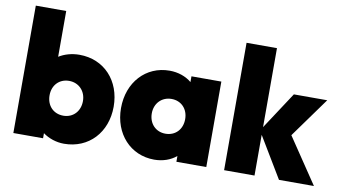

<svg xmlns="http://www.w3.org/2000/svg" viewBox="-74 -900 1919 1082"><g transform="rotate(10 885.5 -359.5)"><path d="M342 10C484 10 582 -97 582 -244C582 -392 484 -499 342 -499C298 -499 257 -487 225 -467V-729H51V0H221V-29C254 -5 297 10 342 10ZM215 -245C215 -303 254 -344 310 -344C366 -344 406 -302 406 -245C406 -186 366 -145 311 -145C254 -145 215 -186 215 -245Z M858 10C908 10 952 -6 984 -33V0H1155V-489H984V-456C952 -483 907 -499 858 -499C722 -499 624 -392 624 -244C624 -97 722 10 858 10ZM800 -245C800 -302 840 -344 896 -344C952 -344 991 -303 991 -245C991 -186 952 -145 895 -145C840 -145 800 -186 800 -245Z M1571 0H1771L1596 -260L1761 -489H1570L1431 -277V-729H1257V0H1431V-233Z"/></g></svg>

Font: MV Cash ExtraBold
Style: Regular
Weight: 800
Designer: Rodrigo Fuenzalida
Foundry: fragTYPE
Version: Version 1.100;Glyphs 3.1.2 (3151)